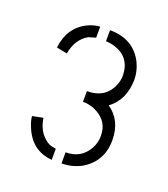

<svg xmlns="http://www.w3.org/2000/svg" viewBox="-71 -738 363 414"><g transform="rotate(20 110.0 -531.0)"><path d="M114.3 -377.9V-403.3Q149.4 -403.3 166 -432.6Q173.8 -446.3 173.8 -462.9Q173.8 -495.1 144.5 -510.7Q129.9 -518.6 112.3 -518.6V-543Q155.3 -543 169.9 -580.1Q173.8 -590.8 173.8 -599.6Q173.8 -643.6 132.8 -655.3Q123 -658.2 114.3 -658.2V-683.6Q168.9 -683.6 191.4 -638.7Q200.2 -620.1 200.2 -600.6Q199.2 -553.7 167 -530.3Q200.2 -507.8 200.2 -461.9Q200.2 -414.1 160.2 -389.6Q138.7 -377.9 114.3 -377.9ZM19.5 -452.1 43.9 -457Q47.9 -433.6 59.6 -420.4Q71.3 -407.2 82 -405.3L91.8 -403.3V-377.9Q43.9 -381.8 25.4 -429.7Q20.5 -441.4 19.5 -452.1ZM19.5 -609.4Q25.4 -658.2 65.4 -676.8Q78.1 -682.6 91.8 -683.6V-658.2Q91.8 -658.2 75.2 -653.3Q49.8 -638.7 43.9 -604.5Z"/></g></svg>

Font: Post No Bills Colombo
Style: Light
Weight: 400
Designer: Kosala Senevirathne, Siva Puranthara, Lasantha Premarathna, Tharique Azeez
Foundry: Mooniak
Version: Version 1.220 ; ttfautohint (v1.5)